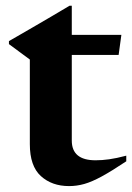

<svg xmlns="http://www.w3.org/2000/svg" viewBox="-20 -633 458 666"><path d="M229 -145.5Q229 -77 311.5 -77Q334 -77 359 -80.5Q384 -84 418 -93V-73.5Q367 -39.5 333 -21Q299 -2.5 272.8 5Q246.5 12.5 219.5 12.5Q160 12.5 121.8 -22.2Q83.5 -57 83.5 -133V-426.5L11 -480V-490.5Q18 -494.5 39.8 -507Q61.5 -519.5 92 -537.2Q122.5 -555 156.5 -574.8Q190.5 -594.5 221 -613H229V-512H401L391.5 -442.5H229Z"/></svg>

Font: Newsreader 72pt SemiBold
Style: Regular
Weight: 600
Designer: Hugues Gentile
Foundry: Production Type
Version: Version 1.003; ttfautohint (v1.8.3)